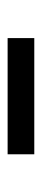

<svg xmlns="http://www.w3.org/2000/svg" viewBox="177 -550 110 504"><g transform="rotate(-90 232.0 -298.0)"><path d="M384 -333H79V-263H384V-333Z"/></g></svg>

Font: Maven Pro
Style: Regular
Weight: 400
Designer: Joe Prince
Foundry: Joe Prince
Version: Version 1.003